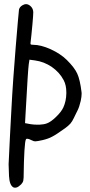

<svg xmlns="http://www.w3.org/2000/svg" viewBox="-20 -840 428 913"><path d="M203.1 -253.4Q222.2 -260.3 246.6 -284.2Q271.5 -308.1 281.2 -329.1Q294.9 -359.4 295.4 -396Q295.4 -398.4 295.4 -400.9Q295.4 -434.6 283.2 -458Q263.7 -495.6 226.6 -521.5Q189.5 -546.9 146 -552.7Q137.2 -554.2 120.1 -556.2Q118.7 -548.8 116.7 -534.2Q114.7 -519.5 111.3 -466.8Q107.9 -414.6 101.1 -291Q100.1 -278.8 99.1 -254.4Q107.9 -252.9 125.5 -249.5Q141.1 -247.1 157.7 -247.1Q162.6 -247.1 167.5 -247.1Q189 -248 203.1 -253.4ZM21 -60.1Q24.4 -130.9 27.3 -190.4Q30.3 -250 33.2 -301.3Q38.1 -396.5 43.5 -470.7Q48.8 -544.4 54.7 -616.7Q60.1 -685.1 64.9 -737.3Q69.3 -789.6 70.3 -794.4Q72.8 -806.2 85.9 -814.5Q95.2 -820.3 104.5 -820.3Q107.9 -820.3 110.8 -819.3Q116.2 -817.9 122.1 -813.5Q128.4 -808.6 131.8 -803.2Q137.7 -794.4 138.2 -781.7Q138.2 -769 134.3 -725.1Q131.8 -698.2 129.4 -674.3Q127 -650.4 126 -643.6Q124 -631.8 126 -629.4Q127.4 -627 137.7 -627Q173.8 -627 220.7 -606Q267.6 -584.5 297.9 -554.7Q334 -519 347.2 -490.2Q360.4 -461.9 367.7 -402.3Q368.2 -398.9 368.2 -394.5Q368.2 -380.9 363.8 -359.9Q357.4 -332 348.6 -314.5Q346.7 -311.5 341.8 -300.8Q336.4 -290 331.1 -278.8Q323.7 -262.7 314.5 -252Q305.2 -241.7 289.1 -230Q247.6 -200.2 228.5 -190.4Q210 -180.2 182.6 -173.8Q156.7 -168 148.9 -168Q140.6 -167.5 129.9 -173.3Q107.9 -184.6 103.5 -177.7Q99.1 -170.9 96.2 -123.5Q94.7 -100.1 93.8 -69.8Q92.8 -39.6 92.8 -21Q92.8 9.8 90.8 18.6Q88.9 27.8 80.6 36.6Q68.4 48.3 59.6 51.3Q55.2 52.7 51.3 52.7Q47.9 52.7 44.4 51.3Q25.4 42 22.9 -2.4Q21 -43 21 -57.1Q21 -58.6 21 -60.1Z"/></svg>

Font: Casuwalt
Style: Regular
Weight: 400
Designer: Walter E Stewart
Version: 0.1